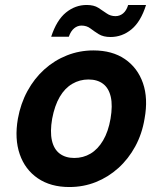

<svg xmlns="http://www.w3.org/2000/svg" viewBox="-20 -741 655 773"><path d="M259 12Q184 12 132.5 -23Q81 -58 59.5 -120Q38 -182 52 -263Q63 -324 90.5 -374.5Q118 -425 158.5 -461.5Q199 -498 249.5 -518Q300 -538 356 -538Q432 -538 483 -503Q534 -468 555.5 -406.5Q577 -345 562 -263Q552 -202 524.5 -151.5Q497 -101 456.5 -64.5Q416 -28 366 -8Q316 12 259 12ZM279 -105Q315 -105 344.5 -122.5Q374 -140 395 -175.5Q416 -211 425 -263Q434 -316 426 -351Q418 -386 395 -403.5Q372 -421 336 -421Q301 -421 271 -403.5Q241 -386 220.5 -351Q200 -316 190 -263Q181 -211 189 -175.5Q197 -140 220.5 -122.5Q244 -105 279 -105ZM186 -593Q208 -660 245.5 -690.5Q283 -721 329 -721Q358 -721 376 -709.5Q394 -698 409.5 -687Q425 -676 445 -676Q462 -676 475.5 -687Q489 -698 496 -721H568Q547 -654 509.5 -623Q472 -592 425 -592Q396 -592 377.5 -603.5Q359 -615 344 -626.5Q329 -638 308 -638Q292 -638 278.5 -627Q265 -616 257 -593Z"/></svg>

Font: DM Sans 9pt
Style: Bold Italic
Weight: 700
Italic angle: -10°
Version: Version 4.004;gftools[0.9.30]